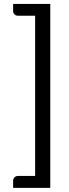

<svg xmlns="http://www.w3.org/2000/svg" viewBox="-20 -786 340 951"><path d="M45 109.5Q45 99.5 51.8 92.5Q58.5 85.5 69.5 85.5H154V-708H69.5Q58.5 -708 51.8 -714.8Q45 -721.5 45 -731.5V-766.5H229V144.5H45Z"/></svg>

Font: LatoCHI
Style: Regular
Weight: 400
Designer: Lukasz Dziedzic
Foundry: tyPoland Lukasz Dziedzic
Version: Version 1.104